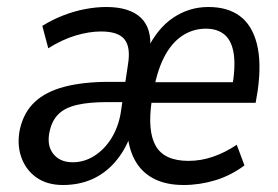

<svg xmlns="http://www.w3.org/2000/svg" viewBox="-20 -520 796 549"><path d="M160 9Q114 9 83.5 -13Q53 -35 40.5 -71.5Q28 -108 37 -151Q48 -199 79.5 -228.5Q111 -258 164.5 -272Q218 -286 293 -286H355L347 -228H285Q234 -228 200 -220Q166 -212 147.5 -194Q129 -176 122 -145Q113 -105 132 -80.5Q151 -56 188 -56Q221 -56 250 -74.5Q279 -93 298.5 -124.5Q318 -156 325 -196L346 -336Q354 -385 336 -407.5Q318 -430 269 -430Q235 -430 196.5 -418.5Q158 -407 118 -382L101 -446Q130 -464 161 -476Q192 -488 223.5 -494Q255 -500 284 -500Q350 -500 382.5 -469.5Q415 -439 409 -377H400Q430 -439 475.5 -469.5Q521 -500 576 -500Q631 -500 666 -474Q701 -448 714.5 -394.5Q728 -341 717 -262L711 -226H399L408 -285H660L643 -266Q654 -327 648.5 -365Q643 -403 622.5 -420.5Q602 -438 569 -438Q531 -438 500 -417Q469 -396 448 -354Q427 -312 417 -248L414 -233Q401 -145 425.5 -102.5Q450 -60 519 -60Q555 -60 589.5 -72Q624 -84 657 -106L679 -47Q640 -18 595.5 -4.5Q551 9 505 9Q457 9 423 -7.5Q389 -24 369.5 -55.5Q350 -87 345 -132H353Q336 -87 307.5 -55Q279 -23 242 -7Q205 9 160 9Z"/></svg>

Font: Nunito Sans 10pt Condensed Medium
Style: Italic
Weight: 500
Width: 3
Italic angle: -9°
Designer: Vernon Adams
Foundry: Vernon Adams
Version: Version 3.101;gftools[0.9.27]